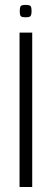

<svg xmlns="http://www.w3.org/2000/svg" viewBox="-20 -751 208 771"><path d="M58.5 -620H109.4V0H58.5ZM82.8 -681.6Q65.2 -681.6 62.2 -687.7Q59.3 -693.8 59.3 -705.6Q59.3 -719 62.2 -725.2Q65.2 -731.3 82.7 -731.3Q100.8 -731.3 103.8 -725.2Q106.8 -719 106.8 -705.6Q106.8 -693.8 103.6 -687.7Q100.5 -681.6 82.8 -681.6Z"/></svg>

Font: Smooch Sans Thin
Style: Regular
Weight: 100
Designer: Robert E. Leuschke
Foundry: Robert E. Leuschke
Version: Version 1.010